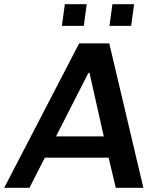

<svg xmlns="http://www.w3.org/2000/svg" viewBox="-61 -892 748 912"><path d="M-41 0 315 -686H458L620 0H489L455 -143H152L79 0ZM205 -244H432L364 -546H359ZM233 -769 247 -872H351L337 -769ZM459 -769 473 -872H576L562 -769Z"/></svg>

Font: Chivo Medium
Style: Italic
Weight: 500
Italic angle: -8.05°
Designer: Hector Gatti
Foundry: Omnibus-Type
Version: Version 2.002